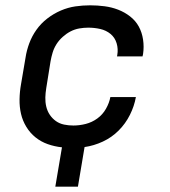

<svg xmlns="http://www.w3.org/2000/svg" viewBox="-20 -548 640 722"><path d="M273 154H188L213 6Q185 3 159.5 -6Q134 -15 113.5 -31.5Q93 -48 79 -71Q65 -94 59 -120Q53 -146 53.5 -174.5Q54 -203 59 -231L76 -331Q80 -358 90 -385Q100 -412 117 -436Q134 -460 158 -478.5Q182 -497 209 -508.5Q236 -520 263.5 -524Q291 -528 319 -528Q346 -528 373 -524.5Q400 -521 424.5 -511.5Q449 -502 469.5 -486Q490 -470 502 -448Q514 -426 518 -399Q522 -372 518 -345L516 -336H420L421 -341Q425 -364 418.5 -385.5Q412 -407 395.5 -420.5Q379 -434 357 -439Q335 -444 312 -444Q295 -444 278 -441Q261 -438 245.5 -430Q230 -422 216 -409.5Q202 -397 192.5 -382Q183 -367 178 -350.5Q173 -334 170 -317L154 -217Q151 -199 150.5 -181.5Q150 -164 154 -147Q158 -130 167.5 -116Q177 -102 190.5 -92.5Q204 -83 221 -79.5Q238 -76 256 -76Q279 -76 302.5 -82Q326 -88 346 -102.5Q366 -117 378.5 -139Q391 -161 395 -183H491Q485 -149 468.5 -116Q452 -83 426 -57Q400 -31 366.5 -15.5Q333 0 298 5Z"/></svg>

Font: Iosevka Md Ex Obl
Style: Regular
Weight: 500
Width: 7
Italic angle: -9°
Monospace: yes
Designer: Belleve Invis
Foundry: Belleve Invis
Version: Version 32.5.0; ttfautohint (v1.8.4)